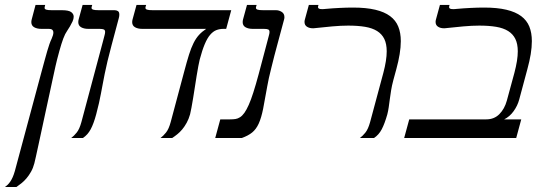

<svg xmlns="http://www.w3.org/2000/svg" viewBox="-50 -560 2211 779"><path d="M201.7 -518.6Q228.5 -518.6 238.8 -511Q249 -503.4 249 -492.2Q249 -483.4 244.4 -473.1Q239.7 -462.9 233.9 -453.1Q228 -443.4 222.4 -434.8Q216.8 -426.3 214.4 -421.4Q206.5 -405.3 199 -380.9Q191.4 -356.4 181.6 -318.4Q179.7 -311 175 -290.8Q170.4 -270.5 164.3 -241.7Q158.2 -212.9 150.6 -178.2Q143.1 -143.6 135.3 -107.7Q127.4 -71.8 120.1 -37.1Q112.8 -2.4 106.4 26.4Q100.1 55.2 95.7 75.4Q91.3 95.7 89.4 102.5Q84.5 121.6 75.9 136.7Q67.4 151.9 57.4 163.6Q47.4 175.3 36.6 183.8Q25.9 192.4 16.6 198.7H-30.3Q-24.4 194.8 -18.8 189.5Q-13.2 184.1 -8.1 176.5Q-2.9 168.9 1.7 158.4Q6.3 147.9 10.3 133.8L118.7 -269.5Q126 -296.4 131.6 -316.9Q137.2 -337.4 141.8 -353.3Q146.5 -369.1 150.6 -381.1Q154.8 -393.1 159.7 -403.3Q166.5 -418.5 166.5 -427.7Q166.5 -442.9 148.9 -442.9H117.7Q100.1 -442.9 88.6 -449.5Q77.1 -456.1 77.1 -470.2Q77.1 -475.1 78.6 -481L94.2 -540H133.3L131.3 -531.7Q130.9 -530.3 130.9 -527.8Q130.9 -523.4 137 -521Q143.1 -518.6 161.1 -518.6Z M340.3 -96.2Q330.1 -58.1 317.9 -35.4Q305.7 -12.7 286.1 0H238.8Q250 -8.3 261.2 -22.2Q272.5 -36.1 280.3 -64.9L366.7 -388.2Q370.6 -403.8 373.5 -414.1Q376.5 -424.3 376.5 -430.2Q376.5 -438 371.3 -440.4Q366.2 -442.9 353.5 -442.9H308.1Q290.5 -442.9 279.1 -449.5Q267.6 -456.1 267.6 -470.2Q267.6 -475.1 269 -481L285.2 -540H324.2L321.8 -531.7Q321.3 -530.8 321.3 -528.3Q321.3 -523.4 327.4 -521Q333.5 -518.6 352.1 -518.6H415Q422.4 -518.6 428.2 -515.1Q434.1 -511.7 434.1 -500.5Q434.1 -494.1 432.1 -486.8L403.3 -378.9Q393.1 -340.8 386.2 -312Q379.4 -283.2 374.8 -260.3Q370.1 -237.3 366.7 -218.3Q363.3 -199.2 359.6 -180.7Q356 -162.1 351.6 -141.8Q347.2 -121.6 340.3 -96.2Z M888.2 -518.6 867.7 -442.9H856.9Q840.8 -442.9 827.6 -437.7Q814.5 -432.6 802.7 -418.9Q791 -405.3 780.8 -381.1Q770.5 -356.9 760.3 -318.4Q757.8 -308.6 754.6 -291.3Q751.5 -273.9 747.8 -252.2Q744.1 -230.5 740.7 -207Q737.3 -183.6 733.6 -162.1Q730 -140.6 726.8 -123Q723.6 -105.5 721.2 -96.2Q715.8 -77.1 707.5 -62Q699.2 -46.9 689.5 -35.2Q679.7 -23.4 668.9 -14.9Q658.2 -6.3 648.4 0H601.1Q612.3 -8.3 623.5 -22.2Q634.8 -36.1 642.6 -64.9L697.3 -269.5Q708 -310.1 716.8 -338.1Q725.6 -366.2 735.4 -385.5Q745.1 -404.8 757.3 -418.2Q769.5 -431.6 786.6 -442.9H526.9Q509.3 -442.9 497.8 -449.5Q486.3 -456.1 486.3 -470.2Q486.3 -475.1 487.8 -481L503.9 -540H543L540.5 -531.7Q540 -530.8 540 -528.3Q540 -523.4 546.1 -521Q552.2 -518.6 570.8 -518.6Z M1034.7 -211.9Q1024.9 -155.3 1017.6 -118.7Q1010.3 -82 999.8 -58.8Q989.3 -35.6 973.1 -22.5Q957 -9.3 930.7 0H823.2L843.8 -75.7H883.8Q895.5 -75.7 905.3 -77.1Q915 -78.6 924.1 -84.5Q933.1 -90.3 941.7 -102.3Q950.2 -114.3 959.2 -134.5Q968.3 -154.8 978 -185.3Q987.8 -215.8 999.5 -259.3L1033.7 -388.2Q1037.6 -403.8 1040.5 -414.1Q1043.5 -424.3 1043.5 -430.2Q1043.5 -438 1038.3 -440.4Q1033.2 -442.9 1020.5 -442.9H975.1Q957.5 -442.9 946 -449.5Q934.6 -456.1 934.6 -470.2Q934.6 -475.1 936 -481L952.1 -540H991.2L988.8 -531.7Q988.3 -530.8 988.3 -528.3Q988.3 -523.4 994.4 -521Q1000.5 -518.6 1019 -518.6H1070.3Q1082 -518.6 1093 -511.7Q1104 -504.9 1104 -490.2Q1104 -485.4 1102.5 -480.5L1075.2 -378.9Q1069.3 -358.4 1063.2 -334Q1057.1 -309.6 1051.3 -286.6Q1045.4 -263.7 1041 -243.7Q1036.6 -223.6 1034.7 -211.9Z M1545.9 -234.9Q1540 -212.9 1536.9 -193.6Q1533.7 -174.3 1531.5 -157Q1529.3 -139.6 1527.1 -124.5Q1524.9 -109.4 1521.5 -96.2Q1510.7 -58.1 1498.8 -35.4Q1486.8 -12.7 1467.3 0H1410.2Q1421.4 -8.3 1432.6 -22.2Q1443.8 -36.1 1451.7 -64.9L1505.4 -264.6Q1519 -315.9 1519 -351.6Q1519 -381.8 1509.3 -401.9Q1499.5 -421.9 1480 -434.1Q1460.4 -446.3 1431.2 -451.2Q1401.9 -456.1 1362.8 -456.1Q1333.5 -456.1 1297.9 -452.9Q1262.2 -449.7 1227.1 -445.8Q1224.6 -445.3 1222.9 -445.3Q1221.2 -445.3 1219.2 -445.3Q1205.1 -445.3 1195.3 -451.7Q1185.5 -458 1185.5 -471.2Q1185.5 -475.6 1187 -481L1203.1 -540H1242.2L1240.7 -534.7Q1240.2 -533.2 1240.2 -531.2Q1240.2 -527.3 1243.9 -525.1Q1247.6 -522.9 1257.8 -522.9Q1260.3 -522.9 1263.9 -523.2Q1267.6 -523.4 1271.5 -523.9Q1297.9 -526.4 1326.9 -527.8Q1356 -529.3 1382.3 -529.3Q1435.5 -529.3 1472.7 -520.5Q1509.8 -511.7 1532.7 -494.6Q1555.7 -477.5 1565.9 -452.1Q1576.2 -426.8 1576.2 -393.1Q1576.2 -368.7 1571.5 -340.3Q1566.9 -312 1558.1 -279.8Z M1803.2 -523.9Q1829.6 -526.4 1858.6 -527.8Q1887.7 -529.3 1914.1 -529.3Q1967.3 -529.3 2004.4 -520.5Q2041.5 -511.7 2064.5 -494.6Q2087.4 -477.5 2097.7 -452.1Q2107.9 -426.8 2107.9 -393.1Q2107.9 -368.7 2103.3 -340.3Q2098.6 -312 2089.8 -279.8L2056.6 -156.2Q2049.8 -130.9 2033.9 -108.9Q2018.1 -86.9 1995.6 -75.7H2064.9L2044.4 0H1589.8L1610.4 -75.7H1922.9Q1955.1 -75.7 1976.1 -96.9Q1997.1 -118.2 2006.3 -151.4L2037.1 -264.6Q2043.9 -290.5 2047.4 -312.3Q2050.8 -334 2050.8 -351.6Q2050.8 -381.8 2041 -401.9Q2031.2 -421.9 2011.7 -434.1Q1992.2 -446.3 1962.9 -451.2Q1933.6 -456.1 1894.5 -456.1Q1865.2 -456.1 1829.6 -452.9Q1793.9 -449.7 1758.8 -445.8Q1756.3 -445.3 1754.6 -445.3Q1752.9 -445.3 1751 -445.3Q1736.8 -445.3 1727.1 -451.7Q1717.3 -458 1717.3 -471.2Q1717.3 -475.6 1718.8 -481L1734.9 -540H1773.9L1772.5 -534.7Q1772 -533.2 1772 -531.2Q1772 -527.3 1775.6 -525.1Q1779.3 -522.9 1789.6 -522.9Q1792 -522.9 1795.7 -523.2Q1799.3 -523.4 1803.2 -523.9Z"/></svg>

Font: Arian Grqi
Style: Italic
Weight: 400
Italic angle: -15°
Designer: Ruben Hakobyan (Tarumian)
Foundry: Ruben Hakobyan (Tarumian)
Version: Version 1.002